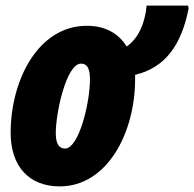

<svg xmlns="http://www.w3.org/2000/svg" viewBox="-20 -655 693 685"><path d="M193 10C363 10 462 -182 462 -372V-388C572 -414 628 -498 653 -625L651 -635H503C498 -576 476 -520 432 -489C403 -536 355 -563 290 -563C116 -563 18 -369 18 -181C18 -62 83 10 193 10ZM212 -125C189 -125 179 -145 179 -180C179 -254 217 -428 269 -428C292 -428 301 -409 301 -372C301 -287 261 -125 212 -125Z"/></svg>

Font: Noto Sans ExtraCondensed Black
Style: Italic
Weight: 900
Width: 2
Italic angle: -12°
Designer: Monotype Design Team
Foundry: Monotype Imaging Inc.
Version: Version 2.013